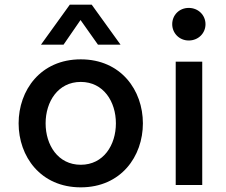

<svg xmlns="http://www.w3.org/2000/svg" viewBox="-20 -795 969 825"><path d="M253 -603 326 -709 401 -603H498L374 -775H280L156 -603ZM327 10C500 10 594 -123 594 -265C594 -407 500 -540 327 -540C154 -540 60 -407 60 -265C60 -123 154 10 327 10ZM327 -87C229 -87 176 -172 176 -265C176 -358 229 -443 327 -443C425 -443 478 -358 478 -265C478 -172 425 -87 327 -87Z M791 -621C832 -621 863 -652 863 -691C863 -730 832 -761 791 -761C750 -761 720 -730 720 -691C720 -653 750 -621 791 -621ZM849 0V-530H735V0Z"/></svg>

Font: Be Vietnam Pro Medium
Style: Regular
Weight: 500
Designer: Lam Bao, Tony Le, Vietanh Nguyen
Foundry: Yellow Type Foundry
Version: Version 1.002